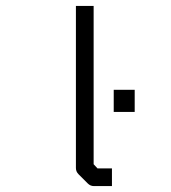

<svg xmlns="http://www.w3.org/2000/svg" viewBox="-20 -679 580 650"><path d="M297 -123 310 -109H359V-49H298Q286 -49 277 -58L246 -89Q237 -98 237 -110V-659H297ZM365 -375H436V-300H365Z"/></svg>

Font: 3270 Nerd Font
Style: Regular
Weight: 400
Monospace: yes
Version: Version 3.0.1;Nerd Fonts 3.3.0